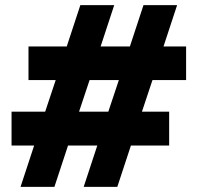

<svg xmlns="http://www.w3.org/2000/svg" viewBox="-20 -728 770 748"><path d="M705 -547H617L670 -708H539L486 -547H372L425 -708H293L240 -547H91V-416H197L156 -293H25V-161H113L60 0H192L245 -161H359L306 0H437L490 -161H639V-293H533L574 -416H705ZM288 -293 329 -416H443L402 -293Z"/></svg>

Font: UULA Sans
Style: Bold
Weight: 700
Designer: Mohamed Gaber, Laura Garcia Mut
Foundry: Kief Type Foundry
Version: Version 3.006;hotconv 1.0.109;makeotfexe 2.5.65596